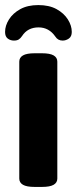

<svg xmlns="http://www.w3.org/2000/svg" viewBox="-27 -735 303 757"><path d="M110 2Q78 2 63.5 -6.5Q49 -15 49 -31V-492Q49 -508 63.5 -516.5Q78 -525 110 -525H138Q170 -525 184.5 -516.5Q199 -508 199 -492V-31Q199 -15 184.5 -6.5Q170 2 138 2ZM124 -715Q167 -715 196 -699Q225 -683 240.5 -658.5Q256 -634 256 -609Q256 -591 244.5 -583Q233 -575 220 -575Q201 -575 191 -591Q166 -627 125 -627Q82 -627 60 -593Q54 -584 47 -579.5Q40 -575 28 -575Q14 -575 3.5 -583Q-7 -591 -7 -609Q-7 -634 8.5 -658.5Q24 -683 53 -699Q82 -715 124 -715Z"/></svg>

Font: Asap Semi Condensed
Style: Bold
Weight: 700
Width: 4
Designer: Pablo Cosgaya
Foundry: Omnibus-Type
Version: Version 3.001; ttfautohint (v1.8.4.7-5d5b)